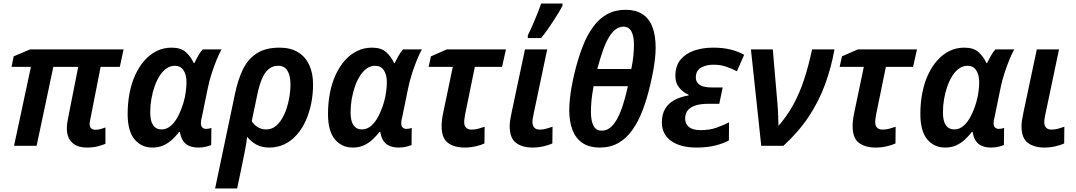

<svg xmlns="http://www.w3.org/2000/svg" viewBox="-20 -820 6053 1080"><path d="M469 10Q415 10 385.5 -18Q356 -46 356 -98Q356 -111 358 -126.5Q360 -142 364 -161L420 -444H280L186 0H59L154 -444H45L57 -503L149 -542H675L654 -444H546L490 -159Q488 -149 486 -139.5Q484 -130 484 -123Q484 -106 493 -98Q502 -90 517 -90Q532 -90 546 -94Q560 -98 573 -103V-11Q554 -3 528 3.5Q502 10 469 10Z M837 10Q775 10 736.5 -36.5Q698 -83 698 -179Q698 -241 709 -297.5Q720 -354 741.5 -400Q763 -446 793 -480Q823 -514 861.5 -533Q900 -552 945 -552Q997 -552 1025 -527Q1053 -502 1070 -465H1073Q1081 -482 1094 -505Q1107 -528 1120 -542H1226Q1214 -521 1199.5 -486Q1185 -451 1171 -408Q1157 -365 1148 -320L1116 -164Q1113 -154 1111.5 -144.5Q1110 -135 1110 -127Q1110 -111 1118 -103Q1126 -95 1139 -95Q1146 -95 1154.5 -96.5Q1163 -98 1169 -101L1168 -4Q1158 0 1138.5 5Q1119 10 1096 10Q1067 10 1045 1Q1023 -8 1010 -27.5Q997 -47 992 -78H988Q970 -55 948.5 -35Q927 -15 900 -2.5Q873 10 837 10ZM889 -92Q917 -92 940.5 -112Q964 -132 982 -167Q1000 -202 1013 -246Q1021 -274 1025 -304Q1029 -334 1029 -358Q1029 -400 1012 -425Q995 -450 963 -450Q938 -450 917 -435.5Q896 -421 879 -395Q862 -369 850 -335Q838 -301 831.5 -263.5Q825 -226 825 -188Q825 -139 841.5 -115.5Q858 -92 889 -92Z M1303 -298Q1319 -373 1346.5 -430Q1374 -487 1423.5 -519.5Q1473 -552 1553 -552Q1614 -552 1656 -526.5Q1698 -501 1719.5 -454.5Q1741 -408 1741 -344Q1741 -290 1730.5 -238Q1720 -186 1700 -141.5Q1680 -97 1650 -62.5Q1620 -28 1581 -9Q1542 10 1494 10Q1452 10 1421.5 -7Q1391 -24 1370 -51Q1366 -13 1358.5 23.5Q1351 60 1343 101L1314 240H1190ZM1478 -92Q1506 -92 1528 -108.5Q1550 -125 1566.5 -153Q1583 -181 1593.5 -214.5Q1604 -248 1609 -282Q1614 -316 1614 -344Q1614 -394 1597 -422Q1580 -450 1544 -450Q1514 -450 1491.5 -431.5Q1469 -413 1453.5 -376.5Q1438 -340 1427 -287L1396 -138Q1410 -117 1430.5 -104.5Q1451 -92 1478 -92Z M1964 10Q1902 10 1863.5 -36.5Q1825 -83 1825 -179Q1825 -241 1836 -297.5Q1847 -354 1868.5 -400Q1890 -446 1920 -480Q1950 -514 1988.5 -533Q2027 -552 2072 -552Q2124 -552 2152 -527Q2180 -502 2197 -465H2200Q2208 -482 2221 -505Q2234 -528 2247 -542H2353Q2341 -521 2326.5 -486Q2312 -451 2298 -408Q2284 -365 2275 -320L2243 -164Q2240 -154 2238.5 -144.5Q2237 -135 2237 -127Q2237 -111 2245 -103Q2253 -95 2266 -95Q2273 -95 2281.5 -96.5Q2290 -98 2296 -101L2295 -4Q2285 0 2265.5 5Q2246 10 2223 10Q2194 10 2172 1Q2150 -8 2137 -27.5Q2124 -47 2119 -78H2115Q2097 -55 2075.5 -35Q2054 -15 2027 -2.5Q2000 10 1964 10ZM2016 -92Q2044 -92 2067.5 -112Q2091 -132 2109 -167Q2127 -202 2140 -246Q2148 -274 2152 -304Q2156 -334 2156 -358Q2156 -400 2139 -425Q2122 -450 2090 -450Q2065 -450 2044 -435.5Q2023 -421 2006 -395Q1989 -369 1977 -335Q1965 -301 1958.5 -263.5Q1952 -226 1952 -188Q1952 -139 1968.5 -115.5Q1985 -92 2016 -92Z M2593 10Q2535 10 2499.5 -16.5Q2464 -43 2464 -111Q2464 -125 2466 -143.5Q2468 -162 2472 -181L2527 -444H2391L2404 -503L2493 -542H2826L2804 -444H2651L2597 -180Q2595 -167 2593 -155Q2591 -143 2591 -133Q2591 -113 2601.5 -102Q2612 -91 2633 -91Q2651 -91 2668.5 -95.5Q2686 -100 2706 -107L2705 -13Q2686 -4 2656 3Q2626 10 2593 10Z M2975 10Q2918 10 2882.5 -16.5Q2847 -43 2847 -111Q2847 -125 2849.5 -142.5Q2852 -160 2858 -188L2933 -542H3058L2982 -181Q2979 -167 2977 -155Q2975 -143 2975 -133Q2975 -114 2985 -102.5Q2995 -91 3016 -91Q3034 -91 3050.5 -95.5Q3067 -100 3088 -107L3087 -13Q3067 -4 3037.5 3Q3008 10 2975 10ZM2949 -621Q2958 -639 2968 -661.5Q2978 -684 2988.5 -708.5Q2999 -733 3008 -756.5Q3017 -780 3024 -800H3144V-787Q3135 -770 3121.5 -747.5Q3108 -725 3092 -701Q3076 -677 3059 -652.5Q3042 -628 3024 -606H2949Z M3355 10Q3294 10 3256 -16Q3218 -42 3200 -89.5Q3182 -137 3182 -200Q3182 -228 3185.5 -262.5Q3189 -297 3196 -335Q3203 -373 3212 -411Q3232 -493 3257.5 -558.5Q3283 -624 3317 -670Q3351 -716 3396 -740.5Q3441 -765 3499 -765Q3554 -765 3592 -741.5Q3630 -718 3649 -670.5Q3668 -623 3668 -551Q3668 -523 3664.5 -491Q3661 -459 3654.5 -422.5Q3648 -386 3638 -345Q3620 -266 3595.5 -201.5Q3571 -137 3537 -89Q3503 -41 3458 -15.5Q3413 10 3355 10ZM3365 -85Q3390 -85 3410.5 -100.5Q3431 -116 3449 -147Q3467 -178 3482.5 -225Q3498 -272 3512 -335H3319Q3311 -294 3307.5 -258.5Q3304 -223 3304 -191Q3304 -140 3318.5 -112.5Q3333 -85 3365 -85ZM3531 -432Q3539 -470 3542.5 -503.5Q3546 -537 3546 -569Q3546 -617 3531.5 -643.5Q3517 -670 3487 -670Q3463 -670 3442.5 -654.5Q3422 -639 3404 -608.5Q3386 -578 3370.5 -533.5Q3355 -489 3340 -432Z M3898 10Q3807 10 3755 -27.5Q3703 -65 3703 -131Q3703 -178 3722 -209Q3741 -240 3775 -258Q3809 -276 3853 -283V-287Q3823 -300 3801 -326.5Q3779 -353 3779 -392Q3779 -450 3808.5 -485Q3838 -520 3886 -536Q3934 -552 3990 -552Q4047 -552 4089 -541.5Q4131 -531 4166 -512L4125 -419Q4097 -434 4064.5 -445Q4032 -456 3994 -456Q3951 -456 3922.5 -439Q3894 -422 3894 -384Q3894 -357 3916 -342.5Q3938 -328 3984 -328H4045L4026 -236H3960Q3923 -236 3894.5 -227.5Q3866 -219 3850 -201Q3834 -183 3834 -153Q3834 -124 3855 -106Q3876 -88 3921 -88Q3972 -88 4011 -102Q4050 -116 4081 -132L4080 -30Q4049 -13 4003.5 -1.5Q3958 10 3898 10Z M4262 0 4204 -542H4327L4353 -239Q4356 -207 4357 -173.5Q4358 -140 4359 -112Q4407 -167 4442 -230.5Q4477 -294 4502.5 -371Q4528 -448 4548 -542H4674Q4655 -437 4620 -342.5Q4585 -248 4528.5 -163Q4472 -78 4387 0Z M4905 10Q4847 10 4811.5 -16.5Q4776 -43 4776 -111Q4776 -125 4778 -143.5Q4780 -162 4784 -181L4839 -444H4703L4716 -503L4805 -542H5138L5116 -444H4963L4909 -180Q4907 -167 4905 -155Q4903 -143 4903 -133Q4903 -113 4913.5 -102Q4924 -91 4945 -91Q4963 -91 4980.5 -95.5Q4998 -100 5018 -107L5017 -13Q4998 -4 4968 3Q4938 10 4905 10Z M5296 10Q5234 10 5195.5 -36.5Q5157 -83 5157 -179Q5157 -241 5168 -297.5Q5179 -354 5200.5 -400Q5222 -446 5252 -480Q5282 -514 5320.5 -533Q5359 -552 5404 -552Q5456 -552 5484 -527Q5512 -502 5529 -465H5532Q5540 -482 5553 -505Q5566 -528 5579 -542H5685Q5673 -521 5658.5 -486Q5644 -451 5630 -408Q5616 -365 5607 -320L5575 -164Q5572 -154 5570.5 -144.5Q5569 -135 5569 -127Q5569 -111 5577 -103Q5585 -95 5598 -95Q5605 -95 5613.5 -96.5Q5622 -98 5628 -101L5627 -4Q5617 0 5597.5 5Q5578 10 5555 10Q5526 10 5504 1Q5482 -8 5469 -27.5Q5456 -47 5451 -78H5447Q5429 -55 5407.5 -35Q5386 -15 5359 -2.5Q5332 10 5296 10ZM5348 -92Q5376 -92 5399.5 -112Q5423 -132 5441 -167Q5459 -202 5472 -246Q5480 -274 5484 -304Q5488 -334 5488 -358Q5488 -400 5471 -425Q5454 -450 5422 -450Q5397 -450 5376 -435.5Q5355 -421 5338 -395Q5321 -369 5309 -335Q5297 -301 5290.5 -263.5Q5284 -226 5284 -188Q5284 -139 5300.5 -115.5Q5317 -92 5348 -92Z M5854 10Q5797 10 5761.5 -16.5Q5726 -43 5726 -111Q5726 -125 5728.5 -142.5Q5731 -160 5737 -188L5812 -542H5937L5861 -181Q5858 -167 5856 -155Q5854 -143 5854 -133Q5854 -114 5864 -102.5Q5874 -91 5895 -91Q5913 -91 5929.5 -95.5Q5946 -100 5967 -107L5966 -13Q5946 -4 5916.5 3Q5887 10 5854 10Z"/></svg>

Font: Noto Sans Display SemiBold
Style: Italic
Weight: 600
Italic angle: -12°
Designer: Monotype Design Team
Foundry: Monotype Imaging Inc.
Version: Version 2.003